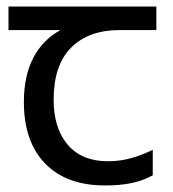

<svg xmlns="http://www.w3.org/2000/svg" viewBox="-20 -557 530 587"><path d="M301 10Q183 10 118 -57Q53 -124 53 -245Q53 -325 82 -380.5Q111 -436 165 -465H6V-537H458V-465H345Q251 -465 197.5 -411.5Q144 -358 144 -252Q144 -165 187 -114.5Q230 -64 310 -64Q347 -64 381 -73.5Q415 -83 447 -99V-21Q418 -5 383 2.5Q348 10 301 10Z"/></svg>

Font: lbangla85
Style: Book
Weight: 400
Designer: Jelle Bosma - Monotype Design Team
Foundry: Monotype Imaging Inc.
Version: Version 2.003